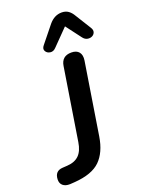

<svg xmlns="http://www.w3.org/2000/svg" viewBox="-220 -1033 843 1121"><g transform="rotate(-20 201.5 -472.5)"><path d="M14 7Q-14 8 -30 -5.5Q-46 -19 -45 -44Q-43 -95 5 -98L36 -100Q83 -103 109 -129Q135 -155 143 -207L214 -654Q223 -713 283 -713Q315 -713 330 -694.5Q345 -676 340 -643L269 -196Q254 -102 203.5 -52.5Q153 -3 44 5ZM204 -770Q188 -753 168.5 -756Q149 -759 140.5 -774.5Q132 -790 147 -808L230 -911Q264 -952 310 -952Q334 -952 351 -940Q368 -928 381 -905L440 -810Q451 -793 446.5 -779.5Q442 -766 429 -759.5Q416 -753 400 -756Q384 -759 372 -775L301 -869Z"/></g></svg>

Font: Nunito
Style: Bold Italic
Weight: 700
Italic angle: -9°
Designer: Vernon Adams
Foundry: Vernon Adams
Version: Version 3.601; ttfautohint (v1.8.2.53-6de2)